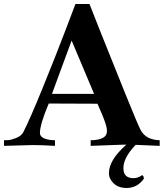

<svg xmlns="http://www.w3.org/2000/svg" viewBox="-21 -727 816 957"><path d="M696 164Q663 210 610 210Q570 210 546 187.5Q522 165 522 136Q522 70 609 -6H596L431 0V-28Q469 -28 491 -39.5Q513 -51 512 -76Q512 -92 500 -125.5Q488 -159 476 -184L465 -210L222 -211Q178 -107 178 -64Q178 -46 200 -37Q222 -28 253 -28V0Q190 -4 142 -4L-1 0V-28Q7 -28 20 -28.5Q33 -29 59 -39Q85 -49 95 -68Q127 -130 192 -289.5Q257 -449 306 -578L355 -707H425Q425 -706 482.5 -561.5Q540 -417 603.5 -260Q667 -103 680 -79Q706 -30 775 -28V0Q712 -3 655 -5Q594 59 594 111Q594 161 644 161Q668 161 687 146Q696 149 696 164ZM448 -259 336 -525 238 -259Z"/></svg>

Font: GFS Artemisia
Style: Bold
Weight: 700
Designer: Designed by Takis Katsoulidis.
Foundry: Designed by Takis Katsoulidis.
Version: Version 1.0